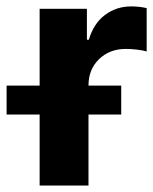

<svg xmlns="http://www.w3.org/2000/svg" viewBox="-78 -573 474 593"><path d="M44.4 0V-545.9H190.4V-450.2H196.3Q211.4 -501 246.6 -527.1Q281.7 -553.2 327.1 -553.2Q353 -553.2 375 -547.9V-414.1Q364.3 -417.5 345.5 -419.7Q326.7 -421.9 310.5 -421.9Q260.7 -421.9 228 -390.4Q195.3 -358.9 195.3 -308.6V0ZM-57.6 -219.2V-308.6H296.4V-219.2Z"/></svg>

Font: Inter Tight
Style: Bold
Weight: 700
Designer: Rasmus Andersson
Foundry: rsms
Version: Version 3.004; ttfautohint (v1.8.4.7-5d5b)